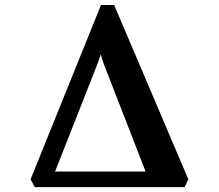

<svg xmlns="http://www.w3.org/2000/svg" viewBox="-20 -768 899 788"><path d="M122.5 0 105.5 -32 394.5 -747.5H448.5L753 -32L738 0ZM206 -64H577.5L405 -508L393.5 -544.5L380.5 -507Z"/></svg>

Font: Merriweather 36pt
Style: Bold
Weight: 700
Designer: Eben Sorkin
Foundry: Eben Sorkin
Version: Version 2.100